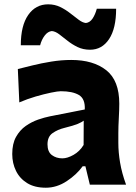

<svg xmlns="http://www.w3.org/2000/svg" viewBox="-20 -854 631 888"><path d="M191.9 14.2Q140.1 14.2 105.7 -7.1Q71.3 -28.3 54 -63.7Q36.6 -99.1 36.6 -141.6Q36.6 -189.5 54.2 -220.9Q71.8 -252.4 99.1 -271.5Q126.5 -290.5 156.2 -300.8Q186 -311 210.4 -315.9L372.1 -347.7Q374.5 -397 345 -414.6Q315.4 -432.1 261.2 -432.1Q247.6 -432.1 215.6 -425.5Q183.6 -418.9 144.5 -407.5Q105.5 -396 69.3 -380.4L62.5 -534.7Q89.8 -541.5 130.1 -551.5Q170.4 -561.5 217 -569.1Q263.7 -576.7 309.6 -576.7Q411.6 -576.7 471.7 -529.1Q531.7 -481.4 531.7 -374.5Q531.7 -347.2 529.5 -307.9Q527.3 -268.6 527.3 -237.8V-192.9Q527.3 -149.9 535.4 -101.8Q543.5 -53.7 563 0H395.5L375 -85H362.3Q334.5 -46.4 288.6 -16.1Q242.7 14.2 191.9 14.2ZM268.6 -121.6Q291.5 -121.6 320.1 -137.7Q348.6 -153.8 366.7 -183.6L367.2 -295.9Q357.4 -288.6 339.6 -281Q321.8 -273.4 276.9 -262.2Q247.1 -254.9 223.4 -238.5Q199.7 -222.2 199.7 -186.5Q199.7 -151.9 220 -136.7Q240.2 -121.6 268.6 -121.6ZM396.5 -624Q364.3 -624 338.6 -636.5Q313 -648.9 292 -665.8Q271 -682.6 253.4 -695.8Q235.8 -709 219.7 -710.4Q201.2 -708.5 186.8 -689.7Q172.4 -670.9 165.5 -644.5H76.2Q76.2 -735.8 110.6 -784.9Q145 -834 202.6 -834Q233.4 -834 258.8 -821.5Q284.2 -809.1 305.4 -792.2Q326.7 -775.4 344.5 -762.2Q362.3 -749 377.4 -747.6Q396 -750 408.2 -768.3Q420.4 -786.6 427.7 -813.5H517.1Q517.1 -722.2 484.4 -673.1Q451.7 -624 396.5 -624Z"/></svg>

Font: Pinar DS4-Bold
Style: Regular
Weight: 700
Designer: Amin Abedi
Version: Version 2.000